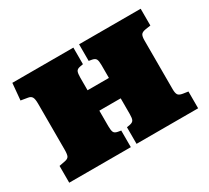

<svg xmlns="http://www.w3.org/2000/svg" viewBox="-109 -697 949 872"><g transform="rotate(-30 365.5 -261.0)"><path d="M30 0V-88L61 -94Q77 -97 82 -106Q87 -115 87 -141V-381Q87 -407 81 -416.5Q75 -426 61 -428L25 -434L33 -522H353V-435L336 -432Q320 -429 316 -419Q312 -409 312 -388V-322H424V-390Q424 -411 419.5 -420Q415 -429 400 -432L383 -435V-522H706V-434L679 -430Q660 -427 654.5 -418Q649 -409 649 -389V-133Q649 -113 654.5 -104Q660 -95 679 -92L706 -88V0H383V-87L400 -90Q415 -93 419.5 -102Q424 -111 424 -132V-215H312V-134Q312 -113 316 -103Q320 -93 336 -90L353 -87V0Z"/></g></svg>

Font: Literata 18pt Black
Style: Regular
Weight: 900
Designer: Latin by Veronika Burian and Jose Scaglione. Greek by Irene Vlachou. Cyrillic by Vera Evstafieva.
Foundry: TypeTogether
Version: Version 3.103;gftools[0.9.29]